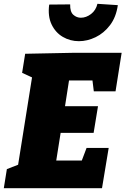

<svg xmlns="http://www.w3.org/2000/svg" viewBox="-32 -987 658 1007"><path d="M422 -211H538L503 0H-12L4 -100L63 -123L136 -581L84 -605L100 -705L350 -710H606L574 -508H460L453 -565H330L309 -430H482L459 -290H286L263 -145H397ZM382 -771Q336 -771 297.5 -793.5Q259 -816 238.5 -859Q218 -902 226 -963L336 -964Q335 -925 352.5 -909.5Q370 -894 392 -894Q420 -894 445.5 -913.5Q471 -933 479 -967L586 -960Q577 -897 545 -855Q513 -813 469.5 -792Q426 -771 382 -771Z"/></svg>

Font: Bitter Black
Style: Italic
Weight: 900
Italic angle: -9°
Designer: Sol Matas, and Bitter project Authors
Foundry: Sol Matas
Version: Version 2.001